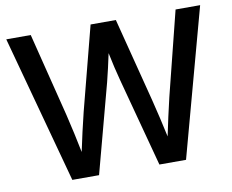

<svg xmlns="http://www.w3.org/2000/svg" viewBox="-79 -830 1128 932"><g transform="rotate(-10 485.0 -364.0)"><path d="M204.6 0H336.4L453.1 -437C464.4 -480 474.1 -525.9 484.9 -575.2C495.1 -525.9 505.4 -480 517.1 -437L633.8 0H765.1L962.9 -727.5H841.8L738.3 -314.5C723.6 -252 709.5 -189.9 696.8 -127.4C683.6 -189.9 668.9 -252 653.3 -314.5L547.4 -727.5H422.9L315.9 -314.5C300.3 -251.5 286.1 -188.5 272.9 -125.5C260.3 -188.5 246.6 -251.5 231.4 -314.5L127.9 -727.5H7.3Z"/></g></svg>

Font: Raveo Display Display Medium
Style: Regular
Weight: 500
Designer: Jakub Foglar, Rasmus Andersson (Inter)
Foundry: Jakubfoglar.com
Version: Version 1.100;Glyphs 3.2.3 (3260)